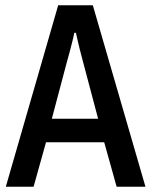

<svg xmlns="http://www.w3.org/2000/svg" viewBox="-20 -706 572 726"><path d="M2 0 200 -686H331L530 0H421L374 -168H154L107 0ZM176 -257H351L294 -472Q292 -480 288.5 -493Q285 -506 281 -522Q277 -538 273.5 -553.5Q270 -569 267 -582H261Q258 -566 252.5 -545Q247 -524 242 -504.5Q237 -485 233 -472Z"/></svg>

Font: Archivo Condensed Medium
Style: Regular
Weight: 500
Width: 3
Designer: Hector Gatti
Foundry: Omnibus-Type
Version: Version 2.001